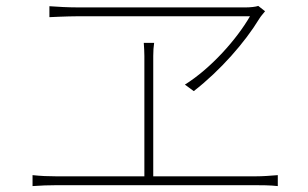

<svg xmlns="http://www.w3.org/2000/svg" viewBox="-20 -685 1040 649"><path d="M876 -647 853 -665C845 -662 826 -660 812 -660C725 -660 306 -660 242 -660C208 -660 176 -662 147 -664V-627C147 -627 208 -630 242 -630C305 -630 737 -630 825 -630C780 -552 693 -454 605 -399L635 -377C725 -447 808 -542 856 -621C862 -631 869 -638 876 -647ZM90 -93V-56C119 -58 144 -59 170 -59H844C861 -59 893 -59 919 -56V-93C893 -91 870 -89 844 -89H498V-496C498 -514 499 -525 501 -540H466C467 -525 468 -510 468 -496V-89H170C144 -89 118 -90 90 -93Z"/></svg>

Font: Noto Sans JP Thin
Style: Regular
Weight: 100
Designer: Ryoko NISHIZUKA 西塚涼子 (kana, bopomofo & ideographs); Paul D. Hunt (Latin, Greek & Cyrillic); Sandoll Communications 산돌커뮤니
Foundry: Adobe
Version: Version 2.004;hotconv 1.0.118;makeotfexe 2.5.65603